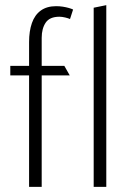

<svg xmlns="http://www.w3.org/2000/svg" viewBox="-20 -726 513 746"><path d="M20 -433H93V0H142V-433H251L230 -470H142V-579Q142 -615 157.5 -638Q173 -661 211 -661Q221 -661 233.5 -658Q246 -655 252 -652L264 -689Q258 -692 247.5 -695Q237 -698 224.5 -700Q212 -702 198 -702Q162 -702 138.5 -685Q115 -668 104 -636.5Q93 -605 93 -563V-470H20ZM393 0V-706L344 -696V0Z"/></svg>

Font: Catamaran Thin
Style: Regular
Weight: 100
Designer: Pria Ravichandran
Version: Version 2.000